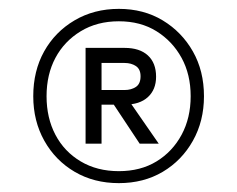

<svg xmlns="http://www.w3.org/2000/svg" viewBox="-20 -732 534 433"><path d="M248 -319Q192 -319 148.5 -344.5Q105 -370 80 -414.5Q55 -459 55 -515Q55 -572 79.5 -616Q104 -660 148 -686Q192 -712 248 -712Q304 -712 347 -686Q390 -660 415 -616Q440 -572 440 -515Q440 -459 415 -414.5Q390 -370 347 -344.5Q304 -319 248 -319ZM295 -408 228 -509H268L338 -408ZM248 -346Q297 -346 333 -368Q369 -390 389.5 -428Q410 -466 410 -515Q410 -564 389.5 -601.5Q369 -639 333 -661.5Q297 -684 248 -684Q199 -684 162 -661.5Q125 -639 105 -601.5Q85 -564 85 -515Q85 -466 105 -428Q125 -390 162 -368Q199 -346 248 -346ZM173 -408V-624H261Q295 -624 313.5 -607Q332 -590 332 -559Q332 -530 313.5 -513Q295 -496 261 -496H209V-408ZM209 -529H261Q276 -529 286.5 -536Q297 -543 297 -560Q297 -576 286.5 -583Q276 -590 261 -590H209Z"/></svg>

Font: DM Sans 28pt ExtraLight
Style: Regular
Weight: 250
Version: Version 4.004;gftools[0.9.30]